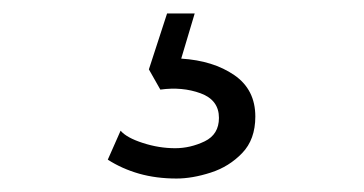

<svg xmlns="http://www.w3.org/2000/svg" viewBox="-20 -40 540 285"><path d="M242 225Q212 225 186.5 217.8Q161 210.5 140 197L159 154Q168 164.5 192 172.2Q216 180 240 180Q262.5 180 283.8 169.8Q305 159.5 305 135Q305 108.5 277.8 98.5Q250.5 88.5 218 93L201 63L228 -20H269L249 47Q296.5 50 327.8 71.5Q359 93 359 133Q359 167 339.5 187.2Q320 207.5 292.8 216.2Q265.5 225 242 225Z"/></svg>

Font: Geologica Cursive Thin
Style: Regular
Weight: 250
Designer: Sindre Bremnes, Frode Helland
Foundry: Monokrom Skriftforlag AS
Version: Version 1.010;gftools[0.9.28]